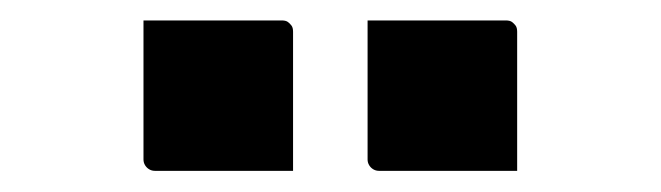

<svg xmlns="http://www.w3.org/2000/svg" viewBox="-20 -786 640 186"><path d="M119 -766.2Q152 -766.2 186 -766.2Q219.9 -766.2 252.9 -766.2Q256.9 -766.2 258.9 -764.7Q260.9 -763.2 262.4 -761.2Q263.9 -759.2 263.9 -755.2V-620.5Q230.9 -620.5 197 -620.5Q163 -620.5 130 -620.5Q127 -620.5 124.5 -622Q122 -623.5 120.5 -626Q119 -628.5 119 -631.5ZM336.1 -766.2Q369.1 -766.2 403 -766.2Q437 -766.2 470 -766.2Q474 -766.2 476 -764.7Q478 -763.2 479.5 -761.2Q481 -759.2 481 -755.2V-620.5Q448 -620.5 414 -620.5Q380.1 -620.5 347.1 -620.5Q344.1 -620.5 341.6 -622Q339.1 -623.5 337.6 -626Q336.1 -628.5 336.1 -631.5Z"/></svg>

Font: Recursive Sans Linear Light
Style: Regular
Weight: 300
Version: Version 1.085